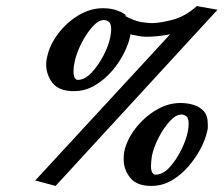

<svg xmlns="http://www.w3.org/2000/svg" viewBox="-20 -593 736 632"><path d="M480 -517Q507 -517 548.5 -528Q590 -539 628 -573L696 -561L163 19L96 1L540 -480Q518 -476 498.5 -474Q479 -472 462 -472Q450 -472 436 -474.5Q422 -477 409 -480L408 -472Q403 -448 387.5 -417Q372 -386 347.5 -358Q323 -330 291.5 -311.5Q260 -293 223 -293Q174 -293 153 -320Q132 -347 132 -381Q132 -393 135 -405Q143 -444 170.5 -481Q198 -518 237.5 -542Q277 -566 319 -566Q347 -566 368.5 -557.5Q390 -549 396 -541L389 -542Q424 -523 447 -520Q470 -517 480 -517ZM226 -391Q222 -374 222 -359Q222 -342 226.5 -336Q231 -330 236 -330Q259 -330 281.5 -354Q304 -378 321 -411Q338 -444 343 -471Q346 -486 346 -497Q346 -515 338.5 -521Q331 -527 322 -527Q304 -527 284 -504.5Q264 -482 248 -450.5Q232 -419 226 -391ZM389 -94Q397 -132 425 -169Q453 -206 492.5 -230Q532 -254 574 -254Q596 -254 616.5 -248Q637 -242 650.5 -227.5Q664 -213 664 -185Q664 -180 664 -173.5Q664 -167 662 -161Q657 -136 641 -105Q625 -74 600.5 -45.5Q576 -17 545 1Q514 19 478 19Q430 19 408.5 -8Q387 -35 387 -69Q387 -76 387.5 -82Q388 -88 389 -94ZM480 -80Q477 -59 477 -47Q477 -31 481.5 -24.5Q486 -18 491 -18Q516 -18 538 -42Q560 -66 576.5 -99.5Q593 -133 598 -159Q601 -174 601 -185Q601 -205 593 -210.5Q585 -216 577 -216Q559 -216 538.5 -193.5Q518 -171 502 -139.5Q486 -108 480 -80Z"/></svg>

Font: Libertinus Serif SemiBold
Style: Italic
Weight: 600
Italic angle: -11.5°
Designer: Philipp H. Poll, Khaled Hosny
Foundry: Caleb Maclennan
Version: Version 7.051;RELEASE